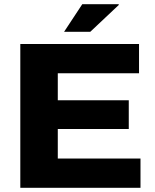

<svg xmlns="http://www.w3.org/2000/svg" viewBox="-20 -897 739 917"><path d="M77 0V-687H644V-547H256V-418H595V-281H256V-140H651V0ZM286 -745 373 -877H546L548 -874L411 -745Z"/></svg>

Font: Archivo SemiBold ExtraBold
Style: Regular
Weight: 800
Version: Version 2.001